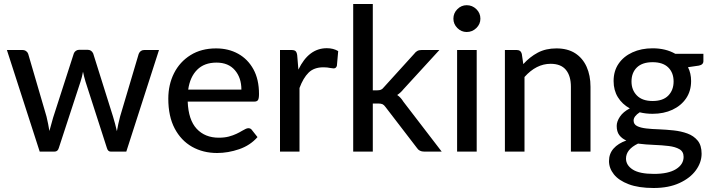

<svg xmlns="http://www.w3.org/2000/svg" viewBox="-20 -758 3558 960"><path d="M611.5 0H533.5Q519.5 0 514.5 -18L407.5 -350Q400 -375 395 -399.5Q390.5 -373 382.5 -349.5L274 -18Q269 0 252.5 0H178.5L14.5 -508H91.5Q103 -508 110.8 -502.2Q118.5 -496.5 121 -488.5L212.5 -175.5Q221.5 -138 227 -103Q235.5 -135 245.5 -169.5L349 -490.5Q352 -499 359.5 -504Q367 -509 375.5 -509H418Q437.5 -509 446 -490.5L545 -175.5Q556.5 -138 564.5 -102Q570.5 -137.5 580.5 -175.5L673.5 -488.5Q681.5 -508 701.5 -508H775Z M1065.5 7Q995.5 7 940.2 -24.2Q885 -55.5 853.2 -116Q821.5 -176.5 821.5 -264.5Q821.5 -335 850.2 -392Q879 -449 932.8 -482.5Q986.5 -516 1060.5 -516Q1122.5 -516 1170.8 -489.2Q1219 -462.5 1247 -411.8Q1275 -361 1275 -288Q1275 -265.5 1270 -257.8Q1265 -250 1251.5 -250H918.5Q922 -158.5 963.5 -114Q1005 -69.5 1074 -69.5Q1102.5 -69.5 1124 -75.2Q1145.5 -81 1162 -88.8Q1178.5 -96.5 1190.5 -104Q1200 -109.5 1207.8 -113.2Q1215.5 -117 1221.5 -117Q1233.5 -117 1239.5 -108L1267.5 -72.5Q1231 -31 1175.8 -12Q1120.5 7 1065.5 7ZM1187 -310Q1187 -369 1154.5 -407Q1122 -445 1062.5 -445Q1001.5 -445 965.8 -409.2Q930 -373.5 921 -310Z M1477.5 0H1380V-508H1436.5Q1452 -508 1458 -502.2Q1464 -496.5 1466 -482L1472 -410Q1523.5 -517 1614 -517Q1647 -517 1671 -502.5L1664.5 -429.5Q1661 -416 1648 -416Q1642.5 -416 1632 -418Q1616.5 -421.5 1597 -421.5Q1550 -421.5 1523 -394.8Q1496 -368 1477.5 -318Z M2188.5 0H2101Q2076 0 2064.5 -18.5L1907.5 -223Q1900 -233.5 1892.5 -237Q1885 -240.5 1870 -240.5H1844V0H1746V-738H1844V-306.5H1867Q1877.5 -306.5 1884.8 -309.5Q1892 -312.5 1899 -321.5L2051 -489Q2058 -498.5 2066.5 -503.2Q2075 -508 2088 -508H2177L1997 -311.5Q1983.5 -294.5 1966 -283Q1984 -271 1997 -249.5Z M2363.5 0H2265.5V-508H2363.5ZM2313.5 -598Q2286.5 -598 2266.8 -617.8Q2247 -637.5 2247 -664.5Q2247 -692.5 2266.8 -712.2Q2286.5 -732 2313.5 -732Q2341.5 -732 2361.8 -712.2Q2382 -692.5 2382 -664.5Q2382 -637.5 2361.8 -617.8Q2341.5 -598 2313.5 -598Z M2932.5 0H2834.5V-324Q2834.5 -378.5 2809.5 -408.8Q2784.5 -439 2733 -439Q2661.5 -439 2602.5 -373V0H2504.5V-508H2563.5Q2584 -508 2589 -488.5L2596.5 -437.5Q2629 -473.5 2669 -494.8Q2709 -516 2762 -516Q2818 -516 2855.8 -491.8Q2893.5 -467.5 2913 -424.2Q2932.5 -381 2932.5 -324Z M3248 182Q3173 182 3123.5 163.2Q3074 144.5 3049.5 113.8Q3025 83 3025 47.5Q3025 10.5 3047.8 -15.2Q3070.5 -41 3111.5 -55.5Q3089 -65.5 3076.2 -82.8Q3063.5 -100 3063.5 -128.5Q3063.5 -150.5 3079.8 -174.8Q3096 -199 3129 -216Q3091 -237 3069.5 -271.8Q3048 -306.5 3048 -353Q3048 -403 3073 -439.5Q3098 -476 3142.2 -496.2Q3186.5 -516.5 3243 -516.5Q3308.5 -516.5 3356.5 -489H3497V-452.5Q3497 -434.5 3474.5 -430L3420 -422Q3435.5 -391.5 3435.5 -353Q3435.5 -303 3410.5 -266.2Q3385.5 -229.5 3342 -209.2Q3298.5 -189 3243 -189Q3208.5 -189 3178.5 -196.5Q3148 -176.5 3148 -155.5Q3148 -136.5 3165.2 -127.8Q3182.5 -119 3210.8 -115.8Q3239 -112.5 3273.5 -111.5Q3310.5 -110 3348 -106Q3385.5 -102 3417 -90.5Q3448.5 -79 3468.2 -55.2Q3488 -31.5 3488 10.5Q3488 54 3459.5 93.2Q3431 132.5 3377.2 157.2Q3323.5 182 3248 182ZM3250 111.5Q3321.5 111.5 3359.8 87.8Q3398 64 3398 26.5Q3398 0 3377.2 -12Q3356.5 -24 3323.2 -28Q3290 -32 3251 -33.5Q3209.5 -35 3170 -40Q3110 -11 3110 35Q3110 68 3143.8 89.8Q3177.5 111.5 3250 111.5ZM3243 -253Q3295 -253 3321.5 -280.2Q3348 -307.5 3348 -350.5Q3348 -394.5 3321.2 -420.8Q3294.5 -447 3243 -447Q3191.5 -447 3164.5 -420.8Q3137.5 -394.5 3137.5 -350.5Q3137.5 -308 3164.5 -280.5Q3191.5 -253 3243 -253Z"/></svg>

Font: Verano Sans Medium
Style: Regular
Weight: 500
Designer: Lukasz Dziedzic with Adam Twardoch and Botio Nikoltchev
Foundry: tyPoland Lukasz Dziedzic
Version: Version 3.001;December 28, 2019;FontCreator 12.0.0.2547 64-b